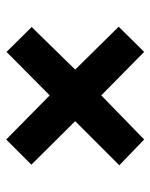

<svg xmlns="http://www.w3.org/2000/svg" viewBox="47 -662 484 618"><g transform="rotate(90 289.0 -353.0)"><path d="M429 -575 287 -437 147 -575 66 -493 204 -353 67 -213 147 -132 287 -271 429 -131 510 -212 370 -353 512 -495Z"/></g></svg>

Font: Noto Sans Arabic ExtBd
Style: Regular
Weight: 800
Designer: Monotype Design Team, Nadine Chahine, Nizar Qandah and Khaled Hosny
Foundry: Monotype Imaging Inc.
Version: Version 2.012